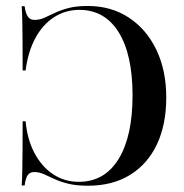

<svg xmlns="http://www.w3.org/2000/svg" viewBox="-20 -602 609 634"><path d="M270.2 11.3Q231.5 11.3 204.4 4.4Q177.4 -2.4 158.9 -11.3Q140.3 -20.2 124.6 -27Q108.9 -33.9 93.5 -33.9Q79 -33.9 71.8 -24.2Q64.5 -14.5 61.3 10.5H51.6Q53.2 -11.3 53.6 -38.3Q54 -65.3 54.4 -104.8Q54.8 -144.4 54.8 -201.6H64.5Q70.2 -140.3 94.4 -95.6Q118.5 -50.8 156 -26.2Q193.5 -1.6 240.3 -1.6Q325 -1.6 371.4 -76.6Q417.7 -151.6 417.7 -287.1Q417.7 -421.8 371.8 -495.6Q325.8 -569.4 241.9 -569.4Q196 -569.4 158.5 -545.2Q121 -521 96.8 -476.2Q72.6 -431.5 64.5 -369.4H54.8Q54.8 -429 54.4 -468.1Q54 -507.3 53.6 -533.9Q53.2 -560.5 51.6 -581.5H61.3Q64.5 -557.3 72.2 -546.8Q79.8 -536.3 93.5 -536.3Q110.5 -536.3 126.2 -543.1Q141.9 -550 160.9 -559.3Q179.8 -568.5 206 -575.4Q232.3 -582.3 269.4 -582.3Q346.8 -582.3 405.2 -544Q463.7 -505.6 496.4 -437.5Q529 -369.4 529 -279.8Q529 -191.1 498.4 -125.8Q467.7 -60.5 409.7 -24.6Q351.6 11.3 270.2 11.3Z"/></svg>

Font: Playfair 144pt SemiCondensed SemiBold
Style: Regular
Weight: 600
Width: 4
Designer: Claus Eggers Sørensen
Foundry: Claus Eggers Sørensen
Version: Version 2.203